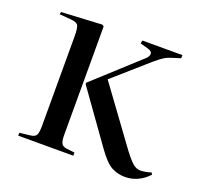

<svg xmlns="http://www.w3.org/2000/svg" viewBox="-98 -628 782 747"><g transform="rotate(20 293.0 -254.5)"><path d="M45 0V-12L88 -17Q108 -19 113.5 -29.5Q119 -40 119 -68V-436Q119 -471 113.5 -482Q108 -493 84 -495L35 -499L37 -509L205 -518L212 -513V-64Q212 -40 217.5 -29.5Q223 -19 239 -17L273 -13V0ZM489 9Q461 9 435 -4Q409 -17 375 -65L223 -278V-284L407 -452Q421 -464 420.5 -475.5Q420 -487 400 -492L370 -500L372 -513H538V-500L503 -489Q486 -484 472.5 -475.5Q459 -467 439 -450L297 -325L468 -91Q489 -63 504.5 -49Q520 -35 537 -35Q546 -35 557.5 -37Q569 -39 582 -43L586 -35Q544 9 489 9Z"/></g></svg>

Font: Literata 72pt
Style: Regular
Weight: 400
Designer: Latin by Veronika Burian and Jose Scaglione. Greek by Irene Vlachou. Cyrillic by Vera Evstafieva.
Foundry: TypeTogether
Version: Version 3.002